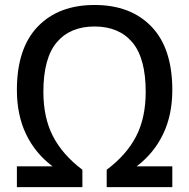

<svg xmlns="http://www.w3.org/2000/svg" viewBox="-20 -770 778 790"><path d="M49.5 0V-85.5H196.5Q125 -139 87.2 -218Q49.5 -297 49.5 -399.5Q49.5 -571 135 -660.2Q220.5 -749.5 369 -749.5Q518 -749.5 603.5 -660.2Q689 -571 689 -399.5Q689 -297 651 -218Q613 -139 542 -85.5H689V0H419V-71.5Q501.5 -133.5 540.5 -209.8Q579.5 -286 579.5 -392Q579.5 -530.5 524.5 -595.8Q469.5 -661 369 -661Q268.5 -661 213.5 -595.8Q158.5 -530.5 158.5 -392Q158.5 -286 197.8 -209.8Q237 -133.5 319 -71.5V0Z"/></svg>

Font: Encode Sans Md
Style: Regular
Weight: 500
Designer: Multiple Designers
Foundry: Impallari Type
Version: Version 3.002; ttfautohint (v1.8.3) -l 8 -r 50 -G 200 -x 14 